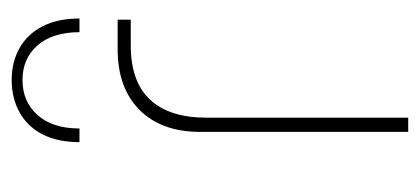

<svg xmlns="http://www.w3.org/2000/svg" viewBox="-220 -516 736 337"><g transform="rotate(-90 148.5 -348.0)"><path d="M176 -696Q208 -696 232.5 -682Q257 -668 270.5 -641.5Q284 -615 284 -577H260Q260 -624 237 -650.5Q214 -677 176 -677Q138 -677 114.5 -650.5Q91 -624 91 -577H67Q67 -615 80.5 -641.5Q94 -668 119 -682Q144 -696 176 -696ZM85 0V-365Q85 -433 123.5 -471.5Q162 -510 230 -510H282V-487H237Q173 -487 141.5 -453Q110 -419 110 -355V0Z"/></g></svg>

Font: MuseoModerno Thin
Style: Regular
Weight: 100
Designer: Pablo Cosgaya, Héctor Gatti, Marcela Romero, and the Authors of The MuseoModerno Project.
Foundry: Omnibus-Type Team
Version: Version 1.003